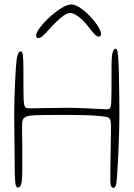

<svg xmlns="http://www.w3.org/2000/svg" viewBox="-20 -854 611 878"><path d="M497.5 5Q492 5 488.2 -2.5Q484.5 -10 484.5 -29Q484.5 -54 484.8 -81.8Q485 -109.5 485.5 -137.5Q486 -165.5 486.5 -191.5Q487 -217.5 487.2 -239.5Q487.5 -261.5 487.5 -276.5Q487.5 -303.5 482.2 -310.2Q477 -317 468.5 -319Q458.5 -321.5 417.2 -325Q376 -328.5 282.5 -328.5Q228 -328.5 195.5 -328.2Q163 -328 145.2 -327.2Q127.5 -326.5 118.5 -325.2Q109.5 -324 102 -321.5Q94.5 -319.5 87.8 -312Q81 -304.5 81 -284Q81 -274.5 81 -261.5Q81 -248.5 81.2 -231.2Q81.5 -214 81.8 -191.8Q82 -169.5 82 -141.5Q82 -113.5 82 -79Q82 -42.5 79.5 -25Q77 -7.5 72.5 -2Q68 3.5 62 3.5Q52 3.5 49.8 -20Q47.5 -43.5 47.5 -76.5Q47.5 -97.5 47 -130Q46.5 -162.5 46.2 -198.5Q46 -234.5 45.5 -267.5Q45 -300.5 45 -322.5Q45 -360.5 45.8 -392.8Q46.5 -425 47.8 -452.2Q49 -479.5 50.2 -501.8Q51.5 -524 52.5 -541.5Q54.5 -571 57.2 -587.8Q60 -604.5 64.2 -611.8Q68.5 -619 74.5 -619Q82 -619 84.5 -602Q87 -585 87 -536.5Q87 -516 87 -497.2Q87 -478.5 87.2 -461.8Q87.5 -445 87.5 -431.5Q87.5 -418 87.8 -408.2Q88 -398.5 88.5 -393Q89.5 -375.5 93.2 -367Q97 -358.5 114 -358.5Q136.5 -358.5 184.8 -359.8Q233 -361 286 -361Q327 -361 365.2 -359.2Q403.5 -357.5 431.5 -355.8Q459.5 -354 468.5 -354Q478 -354 482.8 -359.5Q487.5 -365 488.5 -383Q489 -391 489.2 -407Q489.5 -423 489.8 -445.5Q490 -468 490 -494.2Q490 -520.5 490 -548.5Q490 -597.5 495.2 -614.5Q500.5 -631.5 508.5 -631.5Q515.5 -631.5 518 -615.8Q520.5 -600 522.5 -555Q523 -546 523.5 -524Q524 -502 524.5 -471Q525 -440 525.5 -404Q526 -368 526 -331.5Q526 -304 525.2 -271.5Q524.5 -239 523.2 -205.8Q522 -172.5 520.5 -141.2Q519 -110 517.5 -84.2Q516 -58.5 514.5 -41Q512.5 -11.5 508.2 -3.2Q504 5 497.5 5ZM155.5 -680Q145 -680 145 -691Q145 -704 162.5 -727.5Q180 -751 206.5 -775.2Q233 -799.5 260 -816.5Q287 -833.5 305.5 -833.5Q324 -833.5 347.2 -817.8Q370.5 -802 392.2 -779Q414 -756 428 -733.8Q442 -711.5 442 -698.5Q442 -693 439.5 -689.8Q437 -686.5 433 -686.5Q423 -686.5 413 -697Q403 -707.5 384 -732Q371.5 -748.5 356.8 -762.8Q342 -777 327.2 -785.8Q312.5 -794.5 299.5 -794.5Q288.5 -794.5 272.5 -783.5Q256.5 -772.5 238.8 -755.5Q221 -738.5 204.5 -719.5Q184 -696.5 174 -688.2Q164 -680 155.5 -680Z"/></svg>

Font: Gluten Thin
Style: Regular
Weight: 100
Designer: Tyler Finck
Foundry: Etcetera Type Company
Version: Version 1.300